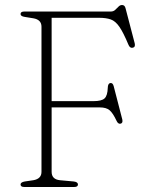

<svg xmlns="http://www.w3.org/2000/svg" viewBox="-20 -746 602 766"><path d="M422 -700Q432.5 -700 439.5 -706.5Q446.5 -713 452.8 -719.5Q459 -726 467 -726Q478 -726 481 -712.5L517.5 -573Q521 -558 509.5 -555.5Q498 -553 492 -568.5Q472 -616.5 456.2 -639.2Q440.5 -662 421.8 -668.5Q403 -675 375.5 -675H186V-342.5H353.5Q385.5 -342.5 397.2 -353.5Q409 -364.5 410 -396Q410.5 -412 419 -414.5Q429.5 -417 433.5 -402.5L468 -269Q471 -255 461 -252.5Q451 -250.5 445 -264Q430.5 -295 417.2 -306.2Q404 -317.5 378 -317.5H186V-60.5Q186 -30.5 219 -27L274 -22Q291 -20 291 -10Q291 0 276 0H77Q62 0 62 -10Q62 -19 79 -22L113 -27Q145.5 -32.5 145.5 -60.5V-639.5Q145.5 -667.5 113 -673L79 -678.5Q62 -681 62 -690Q62 -700 77 -700Z"/></svg>

Font: Fraunces 9pt S050 Thin
Style: Regular
Weight: 100
Version: Version 1.000; ttfautohint (v1.8.3)